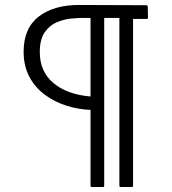

<svg xmlns="http://www.w3.org/2000/svg" viewBox="-20 -795 690 772"><path d="M515 -49Q515 -43 510 -43H465Q460 -43 460 -49V-723H399V-49Q399 -43 394 -43H349Q344 -43 344 -49V-353Q295 -355 247.5 -370Q200 -385 161 -413.5Q122 -442 98.5 -485.5Q75 -529 75 -587Q75 -682 136.5 -729Q198 -776 302 -775L569 -774Q570 -773 572 -772.5Q574 -772 574 -770L575 -724Q575 -719 570 -719H515ZM315 -723Q297 -723 268 -720.5Q239 -718 209.5 -706Q180 -694 160 -665.5Q140 -637 140 -586Q140 -507 195 -461Q250 -415 344 -407V-723Z"/></svg>

Font: Gowun Dodum
Style: Regular
Weight: 400
Designer: Yanghee Ryu
Foundry: Yanghee Ryu
Version: Version 2.000